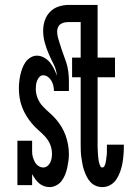

<svg xmlns="http://www.w3.org/2000/svg" viewBox="-20 -755 540 783"><path d="M182 8Q171 8 159.5 4Q148 0 139.5 -7.5Q131 -15 124 -24.5Q117 -34 111 -45V0H51V-181H111V-136Q111 -125 114 -114.5Q117 -104 122 -94.5Q127 -85 136.5 -78.5Q146 -72 156 -72Q166 -72 173.5 -78Q181 -84 185 -92.5Q189 -101 190.5 -110Q192 -119 192 -128Q192 -148 184.5 -166Q177 -184 164 -198Q151 -212 136.5 -224.5Q122 -237 109.5 -252Q97 -267 87 -283.5Q77 -300 70 -318.5Q63 -337 60 -356Q57 -375 57 -394Q57 -408 58.5 -422Q60 -436 63 -449.5Q66 -463 71 -476.5Q76 -490 84 -501.5Q92 -513 104.5 -520.5Q117 -528 130 -528Q146 -528 160 -520Q174 -512 183.5 -500.5Q193 -489 200 -475Q207 -461 212 -446Q210 -471 199 -492.5Q188 -514 178.5 -536Q169 -558 162.5 -581.5Q156 -605 156 -630Q156 -651 162.5 -671Q169 -691 184 -706.5Q199 -722 219.5 -728.5Q240 -735 261 -735H344V-665H261Q252 -665 243.5 -663.5Q235 -662 227.5 -657Q220 -652 216.5 -643.5Q213 -635 213 -627Q213 -614 216.5 -601.5Q220 -589 224 -576V-575L225 -574Q230 -556 237 -537.5Q244 -519 250 -501Q256 -483 258.5 -463Q261 -443 261 -424V-384H200Q200 -395 197.5 -405.5Q195 -416 190 -425Q185 -434 176 -441Q167 -448 156 -448Q147 -448 141 -441.5Q135 -435 131.5 -426.5Q128 -418 127 -409.5Q126 -401 126 -392Q126 -373 133.5 -354.5Q141 -336 154 -322Q167 -308 181.5 -295.5Q196 -283 208.5 -268.5Q221 -254 231 -237.5Q241 -221 247.5 -202.5Q254 -184 257.5 -165Q261 -146 261 -127Q261 -112 259 -98Q257 -84 254 -70Q251 -56 245.5 -42.5Q240 -29 231.5 -17.5Q223 -6 209.5 1Q196 8 182 8ZM397 8Q384 8 371.5 3Q359 -2 349.5 -12Q340 -22 334 -34Q328 -46 323.5 -58.5Q319 -71 316.5 -84.5Q314 -98 312 -111.5Q310 -125 309.5 -138.5Q309 -152 309 -165V-440H274V-520H309V-735H378V-520H449V-440H378V-165Q378 -160 378 -155Q378 -150 378.5 -145Q379 -140 379 -135Q379 -130 379.5 -125Q380 -120 380.5 -115.5Q381 -111 381.5 -106Q382 -101 383 -96Q384 -91 385.5 -86.5Q387 -82 389.5 -77Q392 -72 397 -72Q403 -72 406 -78Q409 -84 410.5 -90Q412 -96 412.5 -101.5Q413 -107 414 -113Q415 -119 415.5 -125Q416 -131 416 -137Q416 -143 416 -148.5Q416 -154 416 -160V-165H485V-156Q485 -139 483.5 -121.5Q482 -104 479 -87.5Q476 -71 470 -54.5Q464 -38 454.5 -23.5Q445 -9 430 -0.5Q415 8 397 8Z"/></svg>

Font: Iosevka Curly Slab Medium
Style: Regular
Weight: 500
Monospace: yes
Designer: Belleve Invis
Foundry: Belleve Invis
Version: Version 22.1.2; ttfautohint (v1.8.4)